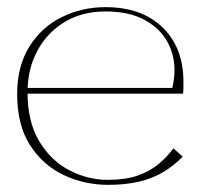

<svg xmlns="http://www.w3.org/2000/svg" viewBox="-20 -504 571 537"><path d="M53 -258H462Q465 -272 466.5 -283.5Q468 -295 468 -309Q468 -352 447 -389Q426 -426 383 -449Q340 -472 275 -472Q209 -472 160 -442Q111 -412 84 -361Q57 -310 57 -246Q57 -163 90 -108.5Q123 -54 174.5 -27.5Q226 -1 281 -1Q332 -1 366.5 -13.5Q401 -26 424.5 -46Q448 -66 465 -89L491 -66Q467 -41 437 -23Q407 -5 369 4Q331 13 283 13Q216 13 158 -14.5Q100 -42 64 -98Q28 -154 28 -241Q28 -319 62 -373.5Q96 -428 152.5 -456Q209 -484 275 -484Q376 -484 434.5 -427.5Q493 -371 493 -276Q493 -268 493 -259.5Q493 -251 492 -242H54Z"/></svg>

Font: Panamera Thin
Style: Regular
Weight: 100
Designer: Bastien Sozeau
Foundry: NBR — Bastien Sozeau
Version: Version 3.003;gftools[0.9.33]